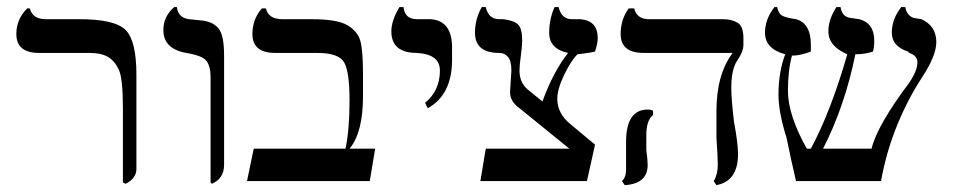

<svg xmlns="http://www.w3.org/2000/svg" viewBox="-20 -540 2759 556"><path d="M343.8 -7.8 335.9 -11.7V-226.6Q335.9 -312.5 324.2 -337.9Q312.5 -363.3 293 -375Q273.4 -386.7 238.3 -386.7H93.8Q27.3 -386.7 27.3 -441.4Q27.3 -484.4 58.6 -515.6H66.4Q74.2 -484.4 113.3 -484.4H210.9Q312.5 -484.4 343.8 -453.1Q375 -421.9 375 -324.2V-50.8Q375 -23.4 343.8 -7.8Z M593.8 -7.8 589.8 -11.7V-316.4Q589.8 -347.7 578.1 -363.3Q566.4 -378.9 519.5 -386.7Q453.1 -398.4 453.1 -453.1Q453.1 -492.2 484.4 -519.5H492.2Q496.1 -488.3 527.3 -484.4L566.4 -480.5Q597.7 -476.6 613.3 -457Q628.9 -437.5 628.9 -378.9V-62.5Q628.9 -23.4 593.8 -7.8Z M1050.8 -15.6H695.3L714.8 -109.4H980.5Q992.2 -164.1 992.2 -250Q992.2 -332 976.6 -359.4Q960.9 -386.7 898.4 -386.7H777.3Q710.9 -386.7 710.9 -441.4Q710.9 -484.4 738.3 -515.6H750Q757.8 -484.4 796.9 -484.4H882.8Q957 -484.4 986.3 -466.8Q1015.6 -449.2 1023.4 -421.9Q1031.2 -394.5 1031.2 -324.2V-261.7Q1031.2 -156.2 992.2 -109.4H1066.4Z M1218.8 -226.6 1210.9 -242.2Q1253.9 -277.3 1253.9 -335.9Q1253.9 -382.8 1187.5 -386.7Q1113.3 -386.7 1113.3 -449.2Q1113.3 -480.5 1136.7 -519.5H1148.4Q1152.3 -484.4 1187.5 -484.4H1226.6Q1289.1 -480.5 1289.1 -402.3V-367.2Q1289.1 -265.6 1218.8 -226.6Z M1703.1 -390.6Q1687.5 -386.7 1652.3 -382.8Q1632.8 -363.3 1613.3 -322.3Q1593.8 -281.2 1593.8 -253.9Q1593.8 -210.9 1632.8 -179.7L1703.1 -121.1L1679.7 -15.6H1371.1L1386.7 -109.4H1628.9L1484.4 -226.6Q1457 -246.1 1457 -273.4L1460.9 -335.9Q1460.9 -363.3 1451.2 -375Q1441.4 -386.7 1425.8 -386.7Q1355.5 -386.7 1355.5 -445.3Q1355.5 -484.4 1375 -519.5H1386.7Q1394.5 -484.4 1425.8 -484.4H1437.5Q1468.8 -480.5 1480.5 -468.8Q1492.2 -457 1492.2 -421.9Q1492.2 -410.2 1488.3 -378.9Q1484.4 -351.6 1484.4 -335.9Q1484.4 -300.8 1507.8 -281.2L1550.8 -246.1Q1582 -332 1625 -386.7Q1570.3 -398.4 1570.3 -445.3Q1570.3 -484.4 1585.9 -519.5H1597.7Q1605.5 -484.4 1636.7 -484.4H1660.2Q1710.9 -480.5 1710.9 -429.7Q1710.9 -414.1 1703.1 -390.6Z M2054.7 -3.9 2046.9 -15.6Q2058.6 -35.2 2058.6 -62.5Q2058.6 -85.9 2054.7 -140.6Q2054.7 -191.4 2054.7 -218.8Q2054.7 -324.2 2101.6 -386.7H1843.8Q1777.3 -386.7 1777.3 -441.4Q1777.3 -484.4 1800.8 -515.6H1816.4Q1824.2 -484.4 1859.4 -484.4H2074.2Q2097.7 -484.4 2115.2 -474.6Q2132.8 -464.8 2132.8 -429.7V-410.2Q2132.8 -390.6 2115.2 -365.2Q2097.7 -339.8 2097.7 -285.2Q2097.7 -253.9 2105.5 -187.5Q2117.2 -125 2117.2 -93.8Q2117.2 -15.6 2054.7 -3.9ZM1789.1 -3.9 1781.2 -15.6Q1793 -27.3 1793 -46.9Q1793 -62.5 1793 -85.9Q1793 -113.3 1793 -128.9Q1793 -222.7 1855.5 -222.7Q1867.2 -222.7 1871.1 -218.8V-207Q1851.6 -191.4 1851.6 -148.4Q1851.6 -132.8 1851.6 -105.5Q1855.5 -78.1 1855.5 -62.5Q1855.5 -7.8 1789.1 -3.9Z M2531.2 -15.6H2285.2Q2269.5 -82 2257.8 -140.6Q2234.4 -214.8 2234.4 -265.6Q2234.4 -332 2253.9 -382.8Q2195.3 -398.4 2195.3 -445.3Q2195.3 -484.4 2222.7 -519.5H2230.5Q2234.4 -500 2246.1 -494.1Q2257.8 -488.3 2285.2 -484.4Q2328.1 -472.7 2328.1 -410.2Q2328.1 -398.4 2328.1 -390.6Q2296.9 -378.9 2273.4 -378.9Q2261.7 -335.9 2261.7 -277.3Q2261.7 -207 2316.4 -109.4H2328.1Q2386.7 -218.8 2433.6 -382.8Q2378.9 -406.2 2378.9 -449.2Q2378.9 -484.4 2402.3 -519.5H2414.1Q2418 -492.2 2441.4 -488.3L2468.8 -484.4Q2511.7 -472.7 2511.7 -421.9Q2511.7 -402.3 2507.8 -390.6Q2484.4 -382.8 2457 -382.8Q2425.8 -230.5 2363.3 -109.4H2503.9Q2519.5 -175.8 2613.3 -300.8Q2636.7 -335.9 2636.7 -359.4Q2636.7 -378.9 2613.3 -386.7L2609.4 -390.6Q2562.5 -406.2 2562.5 -445.3Q2562.5 -484.4 2589.8 -519.5H2601.6Q2605.5 -496.1 2625 -488.3L2648.4 -484.4Q2691.4 -464.8 2691.4 -418Q2691.4 -378.9 2650.4 -316.4Q2609.4 -253.9 2578.1 -177.7Q2546.9 -101.6 2531.2 -15.6Z"/></svg>

Font: 和音 by 宁静之雨，公众号njzyshare
Style: Regular
Weight: 400
Designer: Steve Matteson
Foundry: Ascender Corporation
Version: Version 6.00;June 8, 2018;FontCreator 11.0.0.2388 32-bit